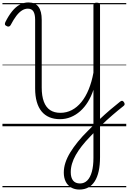

<svg xmlns="http://www.w3.org/2000/svg" viewBox="-20 -1035 1055 1574"><path d="M631 519Q592 519 563 502Q534 485 518.5 453.5Q503 422 503 380Q503 339 516.5 298Q530 257 556 214.5Q582 172 618.5 127Q655 82 702 36Q749 -12 795 -55.5Q841 -99 884.5 -136Q928 -173 965 -202Q975 -210 982.5 -208.5Q990 -207 997 -196Q1003 -186 1001.5 -178.5Q1000 -171 990 -164Q948 -131 901.5 -91Q855 -51 808.5 -6Q762 39 717 87Q680 125 651 162Q622 199 601.5 235Q581 271 570.5 306.5Q560 342 560 376Q560 421 579 445Q598 469 636 469Q671 469 695.5 444.5Q720 420 733 373Q746 326 746 260V-299Q728 -244 700.5 -199.5Q673 -155 637.5 -123.5Q602 -92 560 -75Q518 -58 472 -58Q423 -58 385 -74Q347 -90 321 -121.5Q295 -153 281.5 -200.5Q268 -248 268 -310V-873Q268 -918 254 -941Q240 -964 208 -964Q183 -964 159.5 -949Q136 -934 113.5 -904.5Q91 -875 67 -829Q62 -820 53 -817.5Q44 -815 33 -822Q22 -827 20.5 -835Q19 -843 24 -854Q50 -906 79 -942Q108 -978 141.5 -996.5Q175 -1015 213 -1015Q269 -1015 295.5 -979Q322 -943 322 -873V-317Q322 -248 339.5 -201.5Q357 -155 391 -132.5Q425 -110 475 -110Q525 -110 568.5 -132.5Q612 -155 647 -198Q682 -241 707 -302Q732 -363 746 -439V-993Q746 -1004 752.5 -1008.5Q759 -1013 773 -1013Q787 -1013 793.5 -1008.5Q800 -1004 800 -993V254Q800 319 789 368.5Q778 418 756.5 451.5Q735 485 703.5 502Q672 519 631 519ZM0 490H1015V500H0ZM0 -20H1015V0H0ZM0 -505H1015V-500H0ZM0 -1010H1015V-1000H0Z"/></svg>

Font: Playwrite PE Guides
Style: Regular
Weight: 400
Designer: Veronika Burian, José Scaglione
Foundry: TypeTogether
Version: Version 1.003